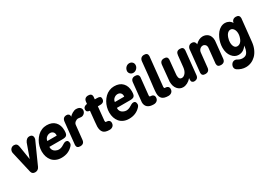

<svg xmlns="http://www.w3.org/2000/svg" viewBox="18 -1925 4588 3282"><g transform="rotate(-30 2312.0 -283.5)"><path d="M183.1 -513.2 226.1 -243.2 324.2 -516.1Q356.9 -584 413.1 -584Q444.3 -584 462.6 -567.4Q481 -550.8 481 -519Q481 -493.2 471.2 -477.1L282.2 -56.2Q256.3 0 195.8 0Q137.2 0 124 -56.2L26.9 -479Q24.9 -492.7 24.9 -501Q28.3 -540 52.2 -562Q76.2 -584 109.9 -584Q172.4 -584 183.1 -513.2Z M762.7 -600.1Q869.6 -600.1 927.7 -538.3Q985.8 -476.6 985.8 -374Q985.8 -347.2 983.9 -333Q982.4 -320.3 979.5 -310.1Q976.6 -299.8 973.1 -292.2Q969.7 -284.7 963.1 -278.8Q956.5 -272.9 951.4 -269Q946.3 -265.1 936 -262.7Q925.8 -260.3 919.2 -258.8Q912.6 -257.3 898.7 -256.6Q884.8 -255.9 876.7 -255.9Q868.7 -255.9 852.1 -255.9H623Q623 -253.9 622.3 -249.5Q621.6 -245.1 621.6 -243.2Q621.6 -220.2 630.4 -201.2Q639.2 -182.1 652.3 -170.2Q665.5 -158.2 682.4 -149.9Q699.2 -141.6 714.4 -138.2Q729.5 -134.8 742.7 -134.8Q768.6 -134.8 793.9 -144.5Q819.3 -154.3 835.7 -165.8Q852.1 -177.2 872.6 -187Q893.1 -196.8 910.6 -196.8Q960.9 -196.8 960.9 -130.9Q958 -102.5 939 -85Q852.1 11.2 712.9 11.2Q653.8 11.2 606.9 -9.3Q560.1 -29.8 530 -65.7Q500 -101.6 484.4 -149.2Q468.8 -196.8 468.8 -252Q468.8 -302.7 482.2 -353Q495.6 -403.3 521.5 -447.5Q547.4 -491.7 582.5 -526.1Q617.7 -560.5 664.6 -580.3Q711.4 -600.1 762.7 -600.1ZM641.6 -359.9H826.7Q827.6 -364.7 827.6 -374Q827.6 -413.1 804.9 -434.1Q782.2 -455.1 749 -455.1Q711.4 -455.1 679 -429.4Q646.5 -403.8 641.6 -359.9Z M1061.5 -500Q1070.3 -580.1 1146.5 -580.1Q1171.4 -580.1 1188 -564.9Q1204.6 -549.8 1204.6 -519V-514.2Q1219.7 -539.6 1262.2 -563.7Q1304.7 -587.9 1335.4 -587.9Q1387.2 -587.9 1412.4 -566.4Q1437.5 -544.9 1437.5 -513.2Q1437.5 -477.5 1410.9 -451.2Q1384.3 -424.8 1349.6 -424.8Q1337.4 -424.8 1318.1 -428Q1298.8 -431.2 1290.5 -431.2Q1260.3 -431.2 1232.2 -409.4Q1204.1 -387.7 1200.7 -356L1171.4 -77.1Q1164.1 0 1086.4 0Q1016.6 0 1016.6 -62Q1016.6 -71.8 1061.5 -500Z M1545.4 -570.8 1549.3 -609.9Q1553.2 -647.5 1574.7 -666.7Q1596.2 -686 1634.3 -686Q1705.1 -686 1705.1 -623Q1705.1 -621.6 1704.8 -618.2Q1704.6 -614.7 1703.1 -601.6Q1701.7 -588.4 1700.2 -570.8H1743.2Q1781.7 -570.8 1799.6 -559.6Q1817.4 -548.3 1817.4 -518.1Q1817.4 -441.9 1731.4 -441.9H1686Q1659.2 -180.7 1659.2 -168.9Q1659.2 -154.8 1662.6 -148.4Q1666 -142.1 1675.3 -142.1Q1712.9 -142.1 1732.7 -125.7Q1752.4 -109.4 1752.4 -78.1Q1752.4 -38.1 1726.1 -15.1Q1699.7 7.8 1660.2 7.8Q1573.2 7.8 1538.3 -30.5Q1503.4 -68.8 1503.4 -146Q1503.4 -174.8 1531.2 -443.8Q1501 -447.3 1484.1 -459.2Q1467.3 -471.2 1467.3 -497.1Q1467.3 -530.8 1489 -548.8Q1510.7 -566.9 1545.4 -570.8Z M2095.2 -600.1Q2202.1 -600.1 2260.3 -538.3Q2318.4 -476.6 2318.4 -374Q2318.4 -347.2 2316.4 -333Q2314.9 -320.3 2312 -310.1Q2309.1 -299.8 2305.7 -292.2Q2302.2 -284.7 2295.7 -278.8Q2289.1 -272.9 2283.9 -269Q2278.8 -265.1 2268.6 -262.7Q2258.3 -260.3 2251.7 -258.8Q2245.1 -257.3 2231.2 -256.6Q2217.3 -255.9 2209.2 -255.9Q2201.2 -255.9 2184.6 -255.9H1955.6Q1955.6 -253.9 1954.8 -249.5Q1954.1 -245.1 1954.1 -243.2Q1954.1 -220.2 1962.9 -201.2Q1971.7 -182.1 1984.9 -170.2Q1998 -158.2 2014.9 -149.9Q2031.7 -141.6 2046.9 -138.2Q2062 -134.8 2075.2 -134.8Q2101.1 -134.8 2126.5 -144.5Q2151.9 -154.3 2168.2 -165.8Q2184.6 -177.2 2205.1 -187Q2225.6 -196.8 2243.2 -196.8Q2293.5 -196.8 2293.5 -130.9Q2290.5 -102.5 2271.5 -85Q2184.6 11.2 2045.4 11.2Q1986.3 11.2 1939.5 -9.3Q1892.6 -29.8 1862.5 -65.7Q1832.5 -101.6 1816.9 -149.2Q1801.3 -196.8 1801.3 -252Q1801.3 -302.7 1814.7 -353Q1828.1 -403.3 1854 -447.5Q1879.9 -491.7 1915 -526.1Q1950.2 -560.5 1997.1 -580.3Q2043.9 -600.1 2095.2 -600.1ZM1974.1 -359.9H2159.2Q2160.2 -364.7 2160.2 -374Q2160.2 -413.1 2137.5 -434.1Q2114.7 -455.1 2081.5 -455.1Q2043.9 -455.1 2011.5 -429.4Q1979 -403.8 1974.1 -359.9Z M2409.2 -497.1Q2416.5 -574.2 2494.1 -574.2Q2565.9 -574.2 2565.9 -509.8Q2565.9 -506.8 2531.2 -172.9V-166Q2531.2 -142.1 2546.9 -142.1Q2584.5 -142.1 2604.2 -125.7Q2624 -109.4 2624 -78.1Q2624 -38.1 2597.9 -15.1Q2571.8 7.8 2532.2 7.8Q2451.2 7.8 2411.1 -26.9Q2371.1 -61.5 2371.1 -125Q2371.1 -140.1 2409.2 -497.1ZM2418 -713.9Q2422.4 -757.3 2450.9 -784.7Q2479.5 -812 2517.1 -812Q2552.2 -812 2575.2 -789.8Q2598.1 -767.6 2598.1 -733.9Q2598.1 -694.8 2568.6 -664.3Q2539.1 -633.8 2498 -633.8Q2463.9 -633.8 2440.9 -657Q2418 -680.2 2418 -713.9Z M2819.8 -169.9Q2819.8 -155.3 2823.2 -148.7Q2826.7 -142.1 2835.9 -142.1Q2873.5 -142.1 2893.3 -125.7Q2913.1 -109.4 2913.1 -78.1Q2913.1 -38.1 2886.7 -15.1Q2860.4 7.8 2820.8 7.8Q2736.3 7.8 2699.2 -27.8Q2662.1 -63.5 2662.1 -132.8Q2662.1 -172.9 2670.7 -244.1Q2679.2 -315.4 2695.1 -450.9Q2710.9 -586.4 2723.1 -731Q2727.1 -769 2749 -789.6Q2771 -810.1 2809.1 -810.1Q2878.9 -810.1 2878.9 -746.1Q2878.9 -735.8 2819.8 -169.9Z M3117.7 -252.9Q3115.7 -230.5 3115.7 -224.1Q3115.7 -143.1 3174.8 -143.1Q3212.9 -143.1 3245.4 -182.9Q3277.8 -222.7 3284.7 -291L3308.1 -513.2Q3312 -552.2 3331.3 -572Q3350.6 -591.8 3391.1 -591.8Q3460 -591.8 3460 -528.8Q3460 -519 3412.1 -61Q3404.3 13.2 3326.7 13.2Q3305.7 13.2 3290.3 -0.7Q3274.9 -14.6 3274.9 -42V-49.8L3277.8 -80.1Q3242.7 -38.6 3199.7 -16.4Q3156.7 5.9 3114.7 5.9Q3048.8 5.9 3003.9 -47.1Q2959 -100.1 2959 -191.9Q2959 -208 2989.7 -509.8Q2998 -586.9 3073.7 -586.9Q3144 -586.9 3144 -525.9Q3144 -521 3117.7 -252.9Z M3531.7 -499Q3534.7 -532.7 3556.9 -555.9Q3579.1 -579.1 3614.7 -579.1Q3649.4 -579.1 3667.7 -560.1Q3686 -541 3686 -516.1V-509.8Q3756.3 -582 3833 -582Q3860.8 -582 3886.5 -573Q3912.1 -564 3934.3 -545.2Q3956.5 -526.4 3969.7 -493.2Q3982.9 -460 3982.9 -416Q3982.9 -404.3 3948.7 -77.1Q3941.4 0 3862.8 0Q3793 0 3793 -63Q3793 -72.3 3793.9 -77.1Q3810.5 -242.7 3821.3 -343.8Q3823.2 -360.8 3823.5 -364.5Q3823.7 -368.2 3823.7 -369.1Q3823.7 -405.3 3804.2 -425Q3784.7 -444.8 3757.8 -444.8Q3725.6 -444.8 3700 -421.4Q3674.3 -397.9 3669.9 -356L3640.6 -77.1Q3633.3 0 3554.7 0Q3486.8 0 3486.8 -62Q3486.8 -72.3 3531.7 -499Z M4407.7 -514.2 4406.7 -508.8Q4410.2 -547.4 4432.9 -568.1Q4455.6 -588.9 4493.7 -588.9Q4527.8 -588.9 4545.9 -571.5Q4564 -554.2 4564 -522Q4564 -521 4562.5 -507.8Q4549.3 -387.7 4517.6 -77.1Q4509.8 -1 4481.7 61Q4453.6 123 4412.8 162.8Q4372.1 202.6 4321.8 223.9Q4271.5 245.1 4216.8 245.1Q4129.9 245.1 4052.7 192.9Q4022 171.9 4022 130.9Q4025.9 93.8 4049.1 68.8Q4072.3 43.9 4107.9 43.9Q4116.2 43.9 4124.5 46.1Q4132.8 48.3 4137.2 50.3Q4141.6 52.2 4149.9 56.9Q4158.2 61.5 4160.6 63Q4198.2 85 4243.7 85Q4276.4 85 4299.6 72.8Q4322.8 60.5 4336.9 36.4Q4351.1 12.2 4359.1 -18.1Q4367.2 -48.3 4371.6 -90.8Q4311 1 4213.9 1Q4138.2 1 4084.5 -66.4Q4030.8 -133.8 4030.8 -243.2Q4030.8 -287.1 4041.3 -334.7Q4051.8 -382.3 4073 -427.7Q4094.2 -473.1 4123.3 -509.5Q4152.3 -545.9 4192.6 -567.9Q4232.9 -589.8 4277.8 -589.8Q4316.4 -589.8 4352.8 -570.3Q4389.2 -550.8 4407.7 -514.2ZM4267.6 -138.2Q4297.4 -138.2 4321.5 -157Q4345.7 -175.8 4359.4 -204.3Q4373 -232.9 4380.4 -262.5Q4387.7 -292 4387.7 -317.9Q4387.7 -375.5 4362.8 -410.2Q4337.9 -444.8 4302.7 -444.8Q4279.3 -444.8 4259.5 -431.2Q4239.7 -417.5 4226.8 -396.5Q4213.9 -375.5 4204.8 -349.9Q4195.8 -324.2 4191.9 -300.8Q4188 -277.3 4188 -257.8Q4188 -205.6 4208 -171.9Q4228 -138.2 4267.6 -138.2Z"/></g></svg>

Font: BPreplay
Style: Bold Italic
Weight: 700
Italic angle: -6°
Designer: Magenta/George Triantafyllakos
Foundry: Magenta/George Triantafyllakos
Version: Version 1.00